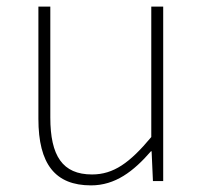

<svg xmlns="http://www.w3.org/2000/svg" viewBox="-20 -547 617 580"><path d="M255 13C328 13 383 -29 436 -90H438L442 0H473V-527H437V-133C372 -55 323 -20 258 -20C169 -20 132 -76 132 -192V-527H96V-188C96 -51 147 13 255 13Z"/></svg>

Font: Harano Aji Gothic KR ExtraLight
Style: Regular
Weight: 250
Foundry: Masamichi Hosoda
Version: HaranoAjiGothicKR-ExtraLight version 20220220;ttx 4.29.1